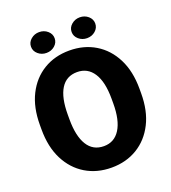

<svg xmlns="http://www.w3.org/2000/svg" viewBox="-158 -1000 1005 1126"><g transform="rotate(-20 345.0 -436.5)"><path d="M655.8 -369.6V-340.8Q655.8 -231.9 616.2 -153.6Q576.7 -75.2 506.6 -32.7Q436.5 9.8 345.7 9.8Q254.4 9.8 184.1 -32.7Q113.8 -75.2 74 -153.6Q34.2 -231.9 34.2 -340.8V-369.6Q34.2 -478.5 73.7 -557.1Q113.3 -635.7 183.3 -678.2Q253.4 -720.7 344.7 -720.7Q435.5 -720.7 505.9 -678.2Q576.2 -635.7 616 -557.1Q655.8 -478.5 655.8 -369.6ZM481.9 -340.8V-370.6Q481.9 -476.1 446 -531.2Q410.2 -586.4 344.7 -586.4Q276.9 -586.4 242.7 -531.2Q208.5 -476.1 208.5 -370.6V-340.8Q208.5 -236.3 243.2 -180.2Q277.8 -124 345.7 -124Q411.1 -124 446.5 -180.2Q481.9 -236.3 481.9 -340.8ZM142.1 -817.9Q142.1 -845.2 164.1 -864Q186 -882.8 215.8 -882.8Q246.1 -882.8 267.8 -864Q289.6 -845.2 289.6 -817.9Q289.6 -790.5 267.8 -771.7Q246.1 -752.9 215.8 -752.9Q186 -752.9 164.1 -771.7Q142.1 -790.5 142.1 -817.9ZM395.5 -817.9Q395.5 -845.2 417.5 -864Q439.5 -882.8 469.2 -882.8Q499.5 -882.8 521.2 -864Q543 -845.2 543 -817.9Q543 -790.5 521.2 -771.7Q499.5 -752.9 469.2 -752.9Q439.5 -752.9 417.5 -771.7Q395.5 -790.5 395.5 -817.9Z"/></g></svg>

Font: Vazirmatn UI FD Black
Style: Regular
Weight: 900
Designer: Saber Rastikerdar
Foundry: Saber Rastikerdar
Version: Version 33.003